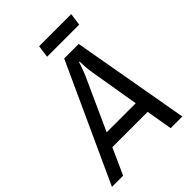

<svg xmlns="http://www.w3.org/2000/svg" viewBox="-274 -944 1057 1057"><g transform="rotate(-45 255.0 -415.5)"><path d="M-37 0 277 -686H390L511 0H420L394 -153H119L50 0ZM155 -233H381L330 -538Q328 -550 327 -568Q326 -586 325.5 -600Q325 -614 325 -614H321Q321 -614 316 -599.5Q311 -585 304.5 -567Q298 -549 293 -538ZM217 -759 227 -831H477L467 -759Z"/></g></svg>

Font: Archivo Narrow
Style: Italic
Weight: 400
Italic angle: -8°
Designer: Hector Gatti
Foundry: Omnibus-Type
Version: Version 3.002